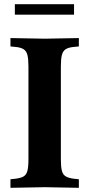

<svg xmlns="http://www.w3.org/2000/svg" viewBox="-20 -895 427 918"><path d="M30 3V-38L50 -40Q78 -43 92 -51Q106 -59 111 -78Q116 -97 116 -133V-577Q116 -613 111 -632.5Q106 -652 91.5 -660.5Q77 -669 50 -671L30 -673V-713L194 -710L357 -713V-673L337 -671Q310 -669 295.5 -660.5Q281 -652 276 -632.5Q271 -613 271 -577V-133Q271 -97 276 -78Q281 -59 295.5 -51Q310 -43 337 -40L357 -38V3L194 0ZM51 -825V-875H334V-825Z"/></svg>

Font: Baskervville SC
Style: Regular
Weight: 400
Designer: Alexis Faudot, Rémi Forte, Morgane Pierson, Rafael Ribas, Tanguy Vanlaeys, Rosalie Wagner, Thomas Huot-Marchand
Foundry: ANRT
Version: Version 1.100